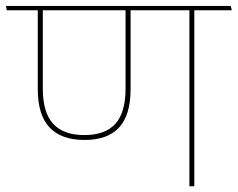

<svg xmlns="http://www.w3.org/2000/svg" viewBox="-40 -646 824 666"><path d="M634 -615H617V0H634ZM548 -610.5H764L760.5 -625.5H544.5ZM-16.5 -610.5H763L760 -625.5H-19.5ZM253 -160.5Q333.5 -160.5 373.2 -203.8Q413 -247 413 -337V-616H395.5V-338.5Q395.5 -255.5 360.2 -216.5Q325 -177.5 252.5 -177.5Q180.5 -177.5 144.5 -216.5Q108.5 -255.5 108.5 -338.5V-616H91V-337Q91 -247 132 -203.8Q173 -160.5 253 -160.5Z"/></svg>

Font: Anek Devanagari Thin
Style: Regular
Weight: 250
Designer: Kailash Malviya (Devanagari) & Yesha Goshar (Latin)
Foundry: Ek Type
Version: Version 1.003